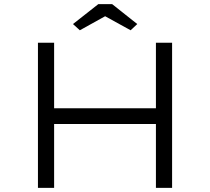

<svg xmlns="http://www.w3.org/2000/svg" viewBox="-20 -906 1014 926"><path d="M732 0V-700H810V0ZM163 0V-700H241V0ZM201 -308 202 -384H765V-308ZM365 -760 332 -790 454 -886H521L642 -790L610 -760L472 -836H502Z"/></svg>

Font: Lexend Peta Light
Style: Regular
Weight: 300
Version: Version 1.007